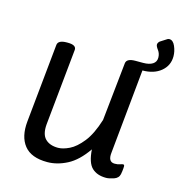

<svg xmlns="http://www.w3.org/2000/svg" viewBox="-100 -748 806 845"><g transform="rotate(15 303.0 -325.0)"><path d="M189 6Q116 6 84 -34Q52 -74 59 -144L95 -503Q98 -525 137 -525H141Q180 -525 179 -503L144 -154Q140 -108 160.5 -87.5Q181 -67 219 -67Q241 -67 270 -81Q299 -95 328.5 -132Q358 -169 379 -237L407 -503Q410 -525 449 -525H484Q512 -525 527.5 -535Q543 -545 543 -564Q543 -583 532.5 -597Q522 -611 522 -619Q522 -624 525.5 -629Q529 -634 533 -636L558 -652Q561 -654 563 -655Q565 -656 569 -656Q586 -656 596 -633Q606 -610 606 -587Q606 -545 574 -518.5Q542 -492 490 -492L452 -107Q447 -64 478 -64Q492 -64 501.5 -67.5Q511 -71 515 -71Q521 -71 521 -63Q521 -62 520.5 -53Q520 -44 517 -27Q513 -8 492 -1Q471 6 457 6Q416 6 392.5 -16.5Q369 -39 365 -99Q325 -41 279.5 -17.5Q234 6 189 6Z"/></g></svg>

Font: Asap
Style: Italic
Weight: 400
Italic angle: -6°
Designer: Pablo Cosgaya
Foundry: Omnibus-Type
Version: Version 3.001; ttfautohint (v1.8.3)